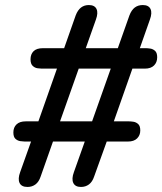

<svg xmlns="http://www.w3.org/2000/svg" viewBox="-20 -733 643 761"><path d="M89 8Q65 8 57.5 -8Q50 -24 60 -51L107 -183L138 -172H78Q72 -172 61 -173.5Q50 -175 41.5 -182.5Q33 -190 33 -208Q33 -228 45.5 -240Q58 -252 82 -252H162L129 -243L210 -473L236 -461H145Q139 -461 128.5 -462.5Q118 -464 109.5 -472Q101 -480 101 -498Q101 -518 113 -530Q125 -542 150 -542H264L230 -530L280 -672Q288 -693 301 -703Q314 -713 332 -713Q355 -713 362.5 -697.5Q370 -682 360 -655L320 -542H447L493 -672Q501 -693 514 -703Q527 -713 546 -713Q569 -713 576.5 -697.5Q584 -682 574 -655L530 -530L499 -542H558Q565 -542 575.5 -540.5Q586 -539 594.5 -531.5Q603 -524 603 -506Q603 -486 590.5 -473.5Q578 -461 554 -461H475L509 -473L428 -243L401 -252H491Q498 -252 508.5 -250.5Q519 -249 527.5 -241.5Q536 -234 536 -216Q536 -197 523.5 -184.5Q511 -172 487 -172H373L407 -183L353 -33Q346 -12 332.5 -2Q319 8 301 8Q278 8 270.5 -8Q263 -24 273 -51L316 -172H190L141 -33Q134 -12 120.5 -2Q107 8 89 8ZM218 -252H345L419 -461H292Z"/></svg>

Font: Nunito ExtraLight
Style: Italic
Weight: 200
Italic angle: -9°
Designer: Vernon Adams
Foundry: Vernon Adams
Version: Version 3.602